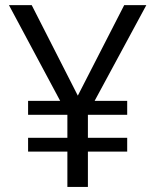

<svg xmlns="http://www.w3.org/2000/svg" viewBox="-20 -734 611 754"><path d="M244.6 -138.7H90.3V-192.9H244.6V-283.2H90.3V-337.9H216.3L15.1 -713.9H104.5L285.6 -358.4L467.8 -713.9H554.7L351.6 -337.9H479.5V-283.2H325.2V-192.9H479.5V-138.7H325.2V0H244.6Z"/></svg>

Font: Viking Open Sans
Style: Regular
Weight: 400
Foundry: Ascender Corporation
Version: Version 2.001